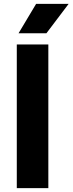

<svg xmlns="http://www.w3.org/2000/svg" viewBox="-20 -969 374 989"><path d="M66.5 0V-740H229V0ZM75.5 -797.5 166 -949H333.5L219 -797.5Z"/></svg>

Font: Encode Sans SC Condensed Thin
Style: Bold
Weight: 700
Version: Version 3.002